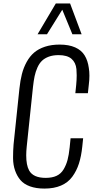

<svg xmlns="http://www.w3.org/2000/svg" viewBox="-20 -1075 539 1105"><path d="M196.3 -877.9 301.3 -1055.2H383.3L449.7 -877.9H396.5L338.4 -1019L250.5 -877.9ZM235.8 10.3Q188 10.3 152.8 -2.4Q117.7 -15.1 97.9 -38.3Q78.1 -61.5 66.9 -93.3Q55.7 -125 55.2 -163.1Q55.2 -167.5 55.2 -172.4Q55.2 -206.1 58.1 -243.7L91.8 -565.4Q96.7 -612.3 106.2 -649.2Q115.7 -686 133.5 -718.5Q151.4 -751 176.5 -772.5Q201.7 -793.9 238.8 -806.2Q275.9 -818.4 323.2 -818.4Q376.5 -818.4 412.6 -802.2Q448.7 -786.1 467 -756.3Q485.4 -726.6 491.2 -683.6Q494.6 -663.1 494.6 -639.6Q494.6 -615.2 491.2 -588.4L485.8 -538.6H413.6L418.5 -585.9Q421.4 -616.2 421.4 -641.6Q421.4 -661.1 419.9 -677.2Q416 -715.3 391.4 -736.6Q366.7 -757.8 317.4 -757.8Q285.2 -757.8 261.2 -749Q237.3 -740.2 221.7 -725.3Q206.1 -710.4 195.3 -686.3Q184.6 -662.1 179.2 -636.5Q173.8 -610.8 169.9 -575.2L133.8 -231.4Q130.9 -203.6 130.9 -180.7Q130.9 -124.5 147.5 -94.2Q170.9 -51.3 243.2 -51.3Q280.3 -51.3 305.7 -63.2Q331.1 -75.2 345.9 -100.1Q360.8 -125 368.7 -154.3Q376.5 -183.6 380.9 -226.6L386.2 -279.3H458.5L453.6 -231.9Q447.8 -175.8 434.3 -133.8Q420.9 -91.8 396.2 -58.1Q371.6 -24.4 331.3 -7.1Q291 10.3 235.8 10.3Z"/></svg>

Font: Oswald
Style: Light
Weight: 300
Designer: Vernon Adams
Foundry: Vernon Adams
Version: 3.0; ttfautohint (v0.95.6-bc232) -l 8 -r 50 -G 200 -x 0 -w "